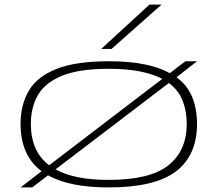

<svg xmlns="http://www.w3.org/2000/svg" viewBox="-20 -810 952 840"><path d="M70 10 162 -61Q70 -129 70 -268Q70 -353 107 -414.5Q144 -476 228.5 -509Q313 -542 456 -542Q546 -542 612 -528.5Q678 -515 723 -490L791 -542H842L752 -472Q800 -437 821 -385Q842 -333 842 -268Q842 -130 749.5 -60Q657 10 456 10Q284 10 190 -43L121 10ZM115 -268Q115 -209 134.5 -163.5Q154 -118 195 -87L690 -465Q650 -486 592.5 -497.5Q535 -509 456 -509Q327 -509 252.5 -479Q178 -449 146.5 -395Q115 -341 115 -268ZM456 -23Q637 -23 717 -87Q797 -151 797 -268Q797 -324 779 -369.5Q761 -415 719 -447L223 -69Q264 -46 322 -34.5Q380 -23 456 -23ZM423 -596 634 -790H687L468 -596Z"/></svg>

Font: Georama ExtraExtended ExtraLight
Style: Regular
Weight: 200
Width: 8
Designer: Jean-Baptiste Levee
Foundry: Production Type
Version: Version 1.000